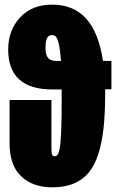

<svg xmlns="http://www.w3.org/2000/svg" viewBox="-20 -783 504 822"><path d="M457 -522V-400.9H430.2V-382.8Q430.2 -297.4 423.3 -234.6Q416.5 -171.9 400.6 -122.6Q384.8 -73.2 358.6 -42.7Q332.5 -12.2 294.4 3.4Q256.3 19 204.1 19Q120.1 19 70.6 -28.3Q21 -75.7 21 -168.9V-355H200.2V-146Q200.2 -127 203.4 -120.4Q206.5 -113.8 213.9 -113.8Q220.2 -113.8 224.6 -118.2Q229 -122.6 232.7 -134.8Q236.3 -147 238.3 -165.5Q240.2 -184.1 241.7 -215.1Q243.2 -246.1 243.7 -284.7Q244.1 -323.2 244.1 -378.9V-399.9H205.1Q15.1 -399.9 15.1 -570.8Q15.1 -653.3 65.9 -708.3Q116.7 -763.2 203.1 -763.2Q294.9 -763.2 348.9 -703.4Q402.8 -643.6 420.9 -522ZM222.2 -522H241.2Q237.8 -569.3 231.7 -594.7Q225.6 -620.1 219 -626.5Q212.4 -632.8 202.1 -632.8Q188 -632.8 181.4 -619.9Q174.8 -606.9 174.8 -576.2Q174.8 -547.4 186.3 -534.7Q197.8 -522 222.2 -522Z"/></svg>

Font: Fira Sans Compressed Heavy
Style: Regular
Weight: 900
Width: 1
Designer: Carrois Corporate & Edenspiekermann AG
Foundry: Carrois Corporate GbR & Edenspiekermann AG
Version: Version 4.203;PS 004.203;hotconv 1.0.88;makeotf.lib2.5.64775